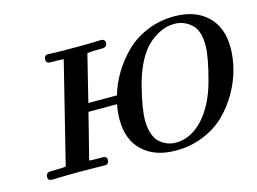

<svg xmlns="http://www.w3.org/2000/svg" viewBox="-98 -881 1441 1077"><g transform="rotate(-15 623.0 -343.0)"><path d="M64 -20Q64 -47.9 92.8 -47.9H109.9Q160.6 -47.9 180.2 -51.8L325.2 -636.2Q306.2 -638.2 267.1 -638.2H250Q224.1 -638.2 224.1 -659.2Q224.1 -686 248 -686Q250 -686 266.6 -685.1Q283.2 -684.1 320.1 -683.6Q356.9 -683.1 408.2 -683.1Q454.1 -683.1 486.6 -683.6Q519 -684.1 533.9 -685.1Q548.8 -686 551.8 -686Q577.6 -686 578.1 -665Q578.1 -639.2 549.8 -638.2H532.2Q481.4 -638.2 461.9 -633.8L395 -362.8H561Q579.1 -425.8 614 -484.4Q648.9 -543 700.4 -594.5Q752 -646 825.9 -677Q899.9 -708 984.9 -708Q1106 -708 1176 -641.6Q1246.1 -575.2 1246.1 -457Q1246.1 -396 1229 -331.1Q1211.9 -266.1 1175.5 -202.6Q1139.2 -139.2 1088.1 -89.1Q1037.1 -39.1 962.6 -8.5Q888.2 22 801.8 22Q680.7 22 610.4 -43.5Q540 -108.9 540 -226.1Q540 -272 548.8 -314.9H382.8L315.9 -49.8Q335 -47.9 375 -47.9H393.1Q418 -47.9 418 -26.9Q418 -1 393.1 -1H390.1Q388.2 -1 338.1 -2Q288.1 -2.9 237.8 -2.9Q183.6 -2.9 137.7 -1.5Q91.8 0 90.8 0H88.9Q64 0 64 -20ZM676.8 -186Q676.8 -138.2 689.9 -103.5Q703.1 -68.8 725.1 -52Q747.1 -35.2 768.6 -28.1Q790 -21 813 -21Q897 -21 966.8 -92.8Q1041 -170.9 1077.4 -305.9Q1113.8 -440.9 1113.8 -505.9Q1113.8 -592.8 1071.8 -629.9Q1029.8 -667 974.1 -667Q924.3 -667 877.2 -640.4Q830.1 -613.8 797.9 -574.2Q739.7 -501 708.3 -377.4Q676.8 -253.9 676.8 -186Z"/></g></svg>

Font: CMU Serif
Style: BoldItalic
Weight: 700
Italic angle: -14.04°
Version: Version 0.7.0